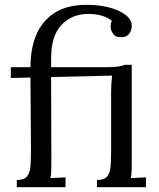

<svg xmlns="http://www.w3.org/2000/svg" viewBox="-20 -780 663 800"><path d="M50 0V-30Q81 -30 93 -45.5Q105 -61 107 -88.5Q109 -116 109 -152L107 -457L25 -455V-500H107Q107 -625 167.5 -692.5Q228 -760 340 -760Q392 -760 434.5 -749Q477 -738 503 -718Q529 -698 529 -672Q529 -653 518 -639Q507 -625 486 -625Q461 -624 451 -639.5Q441 -655 441 -667Q441 -674 442 -681Q443 -688 446 -694Q429 -707 404.5 -714.5Q380 -722 348 -722Q280 -722 236.5 -676.5Q193 -631 193 -537V-500H422Q456 -500 476 -503.5Q496 -507 500 -510H529V-106Q529 -86 528.5 -70.5Q528 -55 525 -38Q541 -39 556.5 -39.5Q572 -40 588 -41V0H384V-30Q415 -30 427 -45.5Q439 -61 441 -88.5Q443 -116 443 -152V-400Q443 -416 444 -430.5Q445 -445 447 -465L193 -459L194 -105Q194 -85 193.5 -70Q193 -55 190 -38Q206 -39 221.5 -39.5Q237 -40 253 -41V0Z"/></svg>

Font: Lora
Style: Regular
Weight: 400
Designer: Olga Karpushina, Alexei Vanyashin (Cyrillic)
Foundry: Cyreal
Version: Version 3.005; ttfautohint (v1.8.4.7-5d5b)